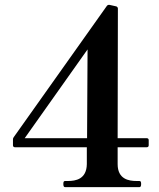

<svg xmlns="http://www.w3.org/2000/svg" viewBox="-20 -765 652 785"><path d="M580 -200H461L462 -730C462 -734 459 -738 455 -739L428 -745C424 -746 419 -744 417 -741L36 -204C34 -201 33 -199 33 -195V-171C33 -166 36 -163 41 -163H335V-94C334 -32 289 -25 258 -25H246C240 -25 239 -20 239 -13C239 -6 240 0 246 0H550C556 0 557 -6 557 -13C557 -20 556 -25 550 -25H538C507 -25 461 -32 461 -94V-163H580C585 -163 588 -166 588 -171V-192C588 -197 585 -200 580 -200ZM338 -563 336 -200H81Z"/></svg>

Font: Shippori Mincho OTF
Style: Bold
Weight: 800
Designer: FONTDASU
Foundry: FONTDASU / Google Inc. / but / Adobe
Version: Version 3.300;hotconv 1.0.109;makeotfexe 2.5.65596